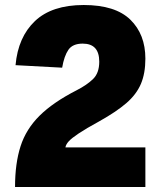

<svg xmlns="http://www.w3.org/2000/svg" viewBox="-20 -746 640 766"><path d="M40 0Q40 -94 62 -162.5Q84 -231 138 -284.5Q192 -338 286 -386Q327 -407 351.5 -431Q376 -455 376 -500Q376 -572 310 -572Q270 -572 253 -547.5Q236 -523 228 -476L42 -486Q52 -598 119.5 -662Q187 -726 314 -726Q440 -726 500 -667.5Q560 -609 560 -512Q560 -453 542 -411Q524 -369 484 -334.5Q444 -300 376 -262Q323 -233 294.5 -214Q266 -195 254.5 -182.5Q243 -170 241 -158H560V0Z"/></svg>

Font: Geist Mono UltraBlack
Style: Regular
Weight: 900
Monospace: yes
Designer: Basement.studio, Andrés Briganti, Mateo Zaragoza
Foundry: Basement.studio, Vercel, Andrés Briganti, Guido Ferreyra, Mateo Zaragoza
Version: Version 1.400; ttfautohint (v1.8.4.7-5d5b)